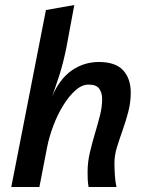

<svg xmlns="http://www.w3.org/2000/svg" viewBox="-20 -745 581 765"><path d="M245 -558Q239 -528 231.5 -498Q224 -468 215.5 -442Q207 -416 199.5 -394.5Q192 -373 188 -361Q217 -430 265.5 -464Q314 -498 374 -498Q440 -498 470.5 -465Q501 -432 501 -376Q501 -337 491 -299Q481 -261 468.5 -226Q456 -191 446 -158.5Q436 -126 436 -96Q436 -76 437.5 -49.5Q439 -23 444 0H333Q330 -17 329.5 -30.5Q329 -44 329 -60Q329 -99 338 -137Q347 -175 358 -212Q369 -249 378 -283.5Q387 -318 387 -351Q387 -375 375.5 -391.5Q364 -408 333 -408Q306 -408 280 -384.5Q254 -361 231.5 -324.5Q209 -288 192.5 -244Q176 -200 168 -160L137 0H25L163 -705L276 -725Z"/></svg>

Font: Amaranth
Style: Italic
Weight: 400
Designer: Gesine Todt
Foundry: Gesine Todt
Version: Version 1.001